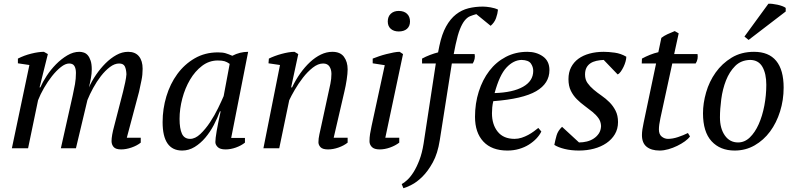

<svg xmlns="http://www.w3.org/2000/svg" viewBox="-20 -787 4219 1019"><path d="M633 -300Q639 -324 644.5 -350Q650 -376 651 -393Q650 -419 642.5 -434.5Q635 -450 612 -450Q588 -450 563 -431Q538 -412 515.5 -383Q493 -354 474.5 -320Q456 -286 444 -256L383 0H303L366 -281Q373 -312 378 -340.5Q383 -369 383 -400Q383 -423 375 -436.5Q367 -450 347 -450Q327 -450 303 -431Q279 -412 256 -383Q233 -354 213.5 -320Q194 -286 182 -255L129 0H43L136 -442L75 -451V-476Q108 -493 146.5 -502.5Q185 -512 213 -512L234 -500L190 -323H194Q206 -351 227.5 -384Q249 -417 277 -445.5Q305 -474 337 -493Q369 -512 401 -512Q413 -512 425 -508Q437 -504 446 -493.5Q455 -483 461 -465Q467 -447 467 -419Q467 -397 462.5 -372Q458 -347 452 -323Q467 -357 490 -390.5Q513 -424 540 -451Q567 -478 597.5 -495Q628 -512 660 -512Q698 -512 717.5 -488Q737 -464 737 -422Q737 -390 731 -361.5Q725 -333 718 -300L653 -56H727V-30Q707 -14 678 -4Q649 6 623 6Q594 6 583 -7Q572 -20 572 -38Q572 -67 586 -118Z M989 -50Q1016 -50 1043 -75.5Q1070 -101 1094 -137Q1118 -173 1137 -212Q1156 -251 1167 -277L1199 -448Q1185 -458 1172 -462Q1159 -466 1136 -466Q1090 -466 1052.5 -437.5Q1015 -409 988.5 -364Q962 -319 947.5 -264Q933 -209 933 -156Q933 -105 945.5 -77.5Q958 -50 989 -50ZM1147 -196Q1134 -160 1114.5 -123Q1095 -86 1069.5 -56Q1044 -26 1013 -7Q982 12 947 12Q843 12 843 -139Q843 -209 863 -275.5Q883 -342 921 -394Q959 -446 1013.5 -477.5Q1068 -509 1137 -509Q1162 -509 1177 -504.5Q1192 -500 1213 -491Q1253 -512 1297 -512L1207 -55H1280V-30Q1260 -14 1232 -4Q1204 6 1177 6Q1148 6 1135.5 -6.5Q1123 -19 1123 -33Q1123 -51 1130 -92Q1137 -133 1151 -196Z M1721 -285Q1728 -316 1733.5 -342.5Q1739 -369 1739 -395Q1739 -418 1728.5 -434Q1718 -450 1695 -450Q1668 -450 1640 -428Q1612 -406 1588 -375Q1564 -344 1544.5 -310.5Q1525 -277 1515 -255L1462 0H1378L1466 -442L1405 -451L1407 -476Q1421 -483 1438.5 -489.5Q1456 -496 1474.5 -501Q1493 -506 1510.5 -509Q1528 -512 1543 -512L1563 -500L1525 -323H1530Q1549 -363 1573.5 -397.5Q1598 -432 1625.5 -457.5Q1653 -483 1683 -497.5Q1713 -512 1744 -512Q1786 -512 1805.5 -485.5Q1825 -459 1825 -419Q1825 -397 1820 -364Q1815 -331 1808 -302L1751 -56H1825V-30Q1805 -14 1776.5 -4Q1748 6 1721 6Q1692 6 1681 -6Q1670 -18 1670 -32Q1670 -51 1675 -73.5Q1680 -96 1685 -119Z M1958 -451V-476Q1973 -482 1992 -488.5Q2011 -495 2031 -500Q2051 -505 2069 -508.5Q2087 -512 2101 -512L2119 -500L2025 -56H2099V-30Q2078 -14 2050 -4Q2022 6 1995 6Q1966 6 1953.5 -7Q1941 -20 1941 -37Q1941 -57 1944 -76Q1947 -95 1952 -118L2022 -441ZM2038 -673Q2038 -699 2054 -714Q2070 -729 2096 -729Q2124 -729 2140 -714Q2156 -699 2156 -673Q2156 -648 2140 -634Q2124 -620 2096 -620Q2070 -620 2054 -634Q2038 -648 2038 -673Z M2293 -450H2220V-476Q2240 -487 2262.5 -495.5Q2285 -504 2305 -509L2312 -544Q2325 -606 2347.5 -646.5Q2370 -687 2400 -710.5Q2430 -734 2466 -743Q2502 -752 2543 -752Q2560 -752 2583.5 -748Q2607 -744 2623 -736Q2621 -714 2612.5 -690.5Q2604 -667 2584 -650L2508 -712Q2490 -707 2475 -701Q2460 -695 2446.5 -678.5Q2433 -662 2421 -632Q2409 -602 2398 -550L2388 -500H2499Q2504 -475 2489 -450H2378L2314 -43Q2303 28 2277 75Q2251 122 2221.5 151Q2192 180 2164 194Q2136 208 2121 212L2112 190Q2124 184 2141 168.5Q2158 153 2174.5 127Q2191 101 2205.5 63.5Q2220 26 2228 -24Z M2853 -89Q2844 -70 2827 -52Q2810 -34 2787 -19.5Q2764 -5 2735 3.5Q2706 12 2673 12Q2590 12 2545.5 -35.5Q2501 -83 2501 -167Q2501 -238 2521 -301Q2541 -364 2577 -411Q2613 -458 2664.5 -485Q2716 -512 2779 -512Q2827 -512 2861.5 -487.5Q2896 -463 2896 -415Q2896 -344 2825.5 -303Q2755 -262 2598 -250Q2594 -233 2592.5 -217Q2591 -201 2591 -186Q2591 -126 2621.5 -88Q2652 -50 2711 -50Q2730 -50 2748.5 -56Q2767 -62 2783.5 -71Q2800 -80 2813.5 -90Q2827 -100 2837 -108ZM2748 -469Q2705 -468 2668 -428.5Q2631 -389 2605 -293Q2702 -296 2756 -326.5Q2810 -357 2810 -411Q2810 -432 2797.5 -450Q2785 -468 2748 -469Z M3170 -118Q3169 -142 3156.5 -159.5Q3144 -177 3124.5 -193Q3105 -209 3083 -225Q3061 -241 3041.5 -260.5Q3022 -280 3009.5 -305.5Q2997 -331 2997 -367Q2997 -403 3011 -430Q3025 -457 3049.5 -475Q3074 -493 3108.5 -502.5Q3143 -512 3184 -512Q3210 -512 3242.5 -507.5Q3275 -503 3304 -486Q3304 -475 3300 -460.5Q3296 -446 3289.5 -432.5Q3283 -419 3275 -407.5Q3267 -396 3258 -392L3184 -469Q3163 -468 3145 -464Q3127 -460 3113.5 -451Q3100 -442 3092.5 -427.5Q3085 -413 3085 -391Q3085 -365 3098 -346.5Q3111 -328 3130.5 -311.5Q3150 -295 3172.5 -279.5Q3195 -264 3214.5 -244.5Q3234 -225 3247 -199.5Q3260 -174 3260 -139Q3260 -103 3243.5 -75Q3227 -47 3198.5 -27.5Q3170 -8 3132.5 2Q3095 12 3053 12Q3011 12 2976.5 3.5Q2942 -5 2922 -18Q2927 -44 2934 -68.5Q2941 -93 2963 -114L3053 -31Q3074 -31 3094.5 -36Q3115 -41 3131.5 -52Q3148 -63 3158.5 -79Q3169 -95 3170 -118Z M3387 -476Q3407 -487 3429.5 -496Q3452 -505 3474 -510L3490 -586Q3504 -597 3522.5 -605.5Q3541 -614 3561 -622L3582 -610L3558 -500H3682Q3684 -488 3682 -475Q3680 -462 3672 -450H3548L3485 -160Q3481 -141 3479 -126.5Q3477 -112 3477 -100Q3477 -74 3492 -62Q3507 -50 3525 -50Q3550 -50 3578.5 -59.5Q3607 -69 3631 -81L3642 -63Q3633 -50 3615 -37Q3597 -24 3574.5 -13Q3552 -2 3527.5 5Q3503 12 3481 12Q3437 12 3412 -8Q3387 -28 3387 -70Q3387 -84 3389.5 -101Q3392 -118 3396 -136L3462 -450H3386Z M3711 -186Q3711 -239 3727.5 -296.5Q3744 -354 3778 -402Q3812 -450 3863 -481Q3914 -512 3982 -512Q4060 -512 4099.5 -464Q4139 -416 4139 -322Q4139 -256 4120 -195.5Q4101 -135 4067 -89Q4033 -43 3985 -15.5Q3937 12 3879 12Q3802 12 3756.5 -37.5Q3711 -87 3711 -186ZM3962 -469Q3913 -468 3882 -437Q3851 -406 3833 -360Q3815 -314 3808 -261Q3801 -208 3801 -164Q3801 -105 3827 -68Q3853 -31 3897 -31Q3932 -31 3959.5 -57.5Q3987 -84 4006.5 -127.5Q4026 -171 4036.5 -226Q4047 -281 4047 -337Q4047 -396 4026.5 -432Q4006 -468 3962 -469ZM4058 -767Q4066 -768 4079 -766.5Q4092 -765 4106 -762Q4120 -759 4132 -754.5Q4144 -750 4150 -745V-726L3953 -575L3931 -593Z"/></svg>

Font: PTSerifItalic
Style: Italic
Weight: 400
Italic angle: -12°
Designer: A.Korolkova, O.Umpeleva, V.Yefimov
Foundry: ParaType Ltd
Version: Version 1.000W OFL